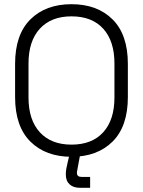

<svg xmlns="http://www.w3.org/2000/svg" viewBox="-20 -734 682 916"><path d="M52 -271V-429Q52 -569 125 -641.5Q198 -714 321 -714Q444 -714 517 -641.5Q590 -569 590 -429V-271Q590 -131 517 -58.5Q444 14 321 14Q198 14 125 -58.5Q52 -131 52 -271ZM526 -269V-431Q526 -538 472.5 -597Q419 -656 321 -656Q224 -656 170 -597Q116 -538 116 -431V-269Q116 -162 170 -103Q224 -44 321 -44Q419 -44 472.5 -103Q526 -162 526 -269ZM362 162Q330 162 312 145.5Q294 129 294 98Q294 84 296.5 70Q299 56 303 40L315 -11H365L351 65Q350 74 348.5 79Q347 84 347 91Q347 110 369 110H410V162Z"/></svg>

Font: Space Grotesk Frontify Light
Style: Regular
Weight: 300
Designer: Florian Karsten
Version: Version 2.000